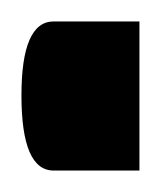

<svg xmlns="http://www.w3.org/2000/svg" viewBox="-50 -159 150 179"><path d="M0 -139H80V0H0Q-30 0 -30 -70Q-30 -139 0 -139Z"/></svg>

Font: Readex Pro SemiBold
Style: Regular
Weight: 600
Designer: Bonnie Shaver-Troup, Thomas Jockin
Foundry: Lexend
Version: Version 1.204; ttfautohint (v1.8.4.7-5d5b)